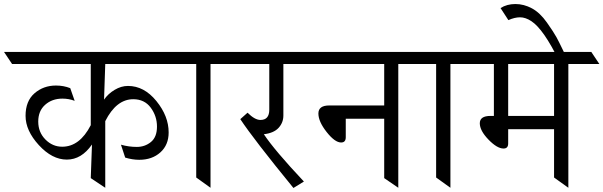

<svg xmlns="http://www.w3.org/2000/svg" viewBox="-80 -933 2998 954"><path d="M198 -508Q236 -508 269 -495L291 -432Q262 -443 230 -443Q179 -443 144.5 -412.5Q110 -382 110 -329Q110 -276 145.5 -240Q181 -204 229 -204Q316 -204 371 -311V-615H-20L-60 -675H821L861 -615H443Q443 -612 440 -527Q437 -442 437 -438Q457 -467 489.5 -486.5Q522 -506 556 -506Q636 -506 697 -431Q758 -356 758 -275Q758 -213 717 -176Q676 -139 612 -139Q578 -139 542 -150L521 -214Q560 -203 600 -203Q640 -203 670 -227.5Q700 -252 700 -304Q700 -356 669 -398Q638 -440 582 -440Q498 -440 443 -331V0L371 -48L377 -215Q325 -140 252 -140Q179 -140 113 -212Q47 -284 47 -357.5Q47 -431 91.5 -469.5Q136 -508 198 -508Z M966 -615V0L895 -51V-615H780L744 -675H1080L1116 -615Z M1328 -615V-359Q1328 -324 1304.5 -298Q1281 -272 1231 -266Q1285 -185 1430 -31L1378 1Q1181 -240 1114 -341L1150 -373Q1186 -337 1214 -337Q1258 -337 1258 -388V-615H1040L1000 -675H1475L1515 -615Z M1829 -343H1638V-251Q1638 -225 1615 -225Q1584 -225 1543 -277Q1502 -329 1502 -369Q1502 -409 1556 -409H1829V-615H1435L1395 -675H2013L2054 -615H1899V0L1829 -48Z M2158 -615V0L2087 -51V-615H1972L1936 -675H2272L2308 -615Z M2357 -357H2374V-615H2232L2193 -675H2858L2898 -615H2744V0L2673 -51V-291H2445V-220Q2445 -195 2422 -195Q2390 -195 2347 -239.5Q2304 -284 2304 -320.5Q2304 -357 2357 -357ZM2445 -615V-357H2673V-615Z M2407 -893Q2439 -913 2481 -913Q2523 -913 2563 -891.5Q2603 -870 2637.5 -821Q2672 -772 2685 -748Q2698 -724 2713 -692.5Q2728 -661 2730 -659Q2732 -655 2735 -647L2698 -630Q2621 -788 2560 -828Q2531 -847 2504 -847Q2477 -847 2446 -833Z"/></svg>

Font: Halant
Style: Regular
Weight: 400
Designer: Hitesh Malaviya (Devanagari), Satya Rajpurohit (Latin)
Foundry: Indian Type Foundry
Version: Version 1.100;PS 1.0;hotconv 1.0.78;makeotf.lib2.5.61930; tt